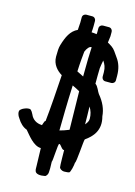

<svg xmlns="http://www.w3.org/2000/svg" viewBox="-160 -855 783 1117"><g transform="rotate(15 231.5 -296.0)"><path d="M224 187C234 187 243 171 243 160L244 135L243 96C248 95 251 -13 258 -15C268 -18 281 17 295 12C295 13 296 114 298 114C298 123 314 133 326 133C327 133 356 132 356 130C365 130 375 79 375 67C383 62 390 -71 395 -79C438 -109 481 -155 459 -235C456 -277 438 -317 406 -355C397 -366 388 -397 371 -408C371 -418 371 -492 372 -501C374 -520 377 -533 380 -550C392 -533 401 -514 401 -485V-458C401 -448 409 -436 423 -436H459C469 -436 481 -444 481 -458V-485C481 -525 471 -560 449 -589C442 -598 435 -608 428 -619C415 -638 397 -648 379 -658L384 -697V-699V-724C384 -734 376 -746 362 -746H326C316 -746 304 -738 304 -724V-699C304 -698 304 -695 303 -688C294 -690 285 -690 272 -691C273 -702 274 -718 274 -729V-760C274 -770 266 -782 252 -782H216C206 -782 194 -774 194 -760V-729C194 -721 193 -708 191 -684C150 -665 131 -625 115 -571C110 -555 109 -532 109 -501C109 -454 139 -423 169 -405C164 -325 155 -193 147 -123C139 -125 134 -88 131 -95C99 -96 74 -113 63 -140C62 -141 53 -160 51 -159C42 -181 -10 -154 -8 -151C-29 -142 -12 -107 -4 -98C11 -73 31 -54 54 -46C77 -20 116 36 161 36L164 142C164 144 164 170 166 170C169 191 201 192 224 187ZM291 -335 295 -110C276 -102 257 -96 239 -91C240 -163 241 -254 246 -364C259 -358 281 -347 291 -341ZM372 -271C385 -251 392 -228 392 -202C392 -188 385 -177 374 -164C374 -198 373 -236 372 -271ZM260 -571C268 -592 283 -610 295 -607C293 -570 291 -512 291 -437V-430L259 -446C256 -447 254 -448 251 -450C253 -504 258 -549 260 -571Z"/></g></svg>

Font: Reckless Catfish
Style: Fax
Weight: 400
Foundry: Cannot Into Space Fonts
Version: Version 0.2894